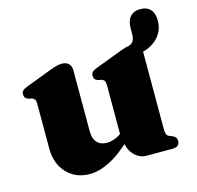

<svg xmlns="http://www.w3.org/2000/svg" viewBox="-97 -738 876 853"><g transform="rotate(-15 341.0 -311.0)"><path d="M682 -567.5Q682 -513 640 -478.5Q598 -444 523.5 -442Q514 -441.5 503.8 -444.8Q493.5 -448 490.5 -458.5Q488 -468 493.2 -475Q498.5 -482 518 -488Q542 -494.5 549.2 -506.8Q556.5 -519 556.5 -541V-567Q556.5 -600 573 -618.2Q589.5 -636.5 619 -636.5Q650 -636.5 666 -618.5Q682 -600.5 682 -567.5ZM396 -93V-105.5L389.5 -106V-347.5Q389.5 -362.5 385.2 -368.8Q381 -375 372.5 -377.5L357.5 -380.5Q347.5 -383.5 343 -389.5Q338.5 -395.5 338.5 -404.5Q338.5 -415.5 344.5 -421.8Q350.5 -428 367 -434.5L475.5 -475.5Q498.5 -484.5 513 -488.5Q527.5 -492.5 541 -492.5Q561.5 -492.5 572.2 -481Q583 -469.5 583 -451.5V-97.5Q583 -78.5 586.2 -70.8Q589.5 -63 597.5 -59.5L610.5 -54.5Q621.5 -50 626.2 -43.2Q631 -36.5 631 -27Q631 -14.5 622.8 -7.2Q614.5 0 596.5 0H478Q445 0 420.5 -27.2Q396 -54.5 396 -93ZM69 -143.5V-347.5Q69 -362.5 64.8 -368.8Q60.5 -375 52.5 -377.5L37.5 -380.5Q27.5 -383.5 23 -389.5Q18.5 -395.5 18.5 -404.5Q18.5 -415.5 24.5 -421.8Q30.5 -428 47 -434.5L155 -475.5Q179.5 -485 193.8 -488.8Q208 -492.5 219 -492.5Q241 -492.5 251.8 -481Q262.5 -469.5 262.5 -451.5V-171Q262.5 -136 278.8 -118.5Q295 -101 324 -101Q341.5 -101 361.2 -108.5Q381 -116 398 -131L416.5 -147L444 -118L428 -103Q359.5 -38 308.8 -12.2Q258 13.5 215.5 13.5Q150 13.5 109.5 -29.8Q69 -73 69 -143.5Z"/></g></svg>

Font: Fraunces ExtraBold
Style: Regular
Weight: 800
Version: Version 1.000;[b76b70a41]